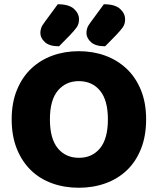

<svg xmlns="http://www.w3.org/2000/svg" viewBox="-20 -866 743 904"><path d="M668 -304Q668 -226 644 -165.5Q620 -105 577.5 -64.5Q535 -24 477 -3Q419 18 351 18Q283 18 225 -3Q167 -24 125 -65Q83 -106 59 -166Q35 -226 35 -304Q35 -382 59.5 -442Q84 -502 126.5 -542.5Q169 -583 226.5 -604Q284 -625 351 -625Q418 -625 475.5 -604Q533 -583 576 -542.5Q619 -502 643.5 -442Q668 -382 668 -304ZM488 -304Q488 -394 451 -439Q414 -484 351 -484Q290 -484 252.5 -439.5Q215 -395 215 -304Q215 -213 252 -168Q289 -123 352 -123Q414 -123 451 -168Q488 -213 488 -304ZM252 -846Q304 -846 328 -824.5Q352 -803 352 -775Q352 -753 341.5 -738Q331 -723 309 -700L258 -648Q213 -648 191.5 -667.5Q170 -687 170 -711Q170 -723 174 -734.5Q178 -746 191 -763ZM469 -846Q521 -846 545 -824.5Q569 -803 569 -775Q569 -753 558.5 -738Q548 -723 526 -700L475 -648Q430 -648 408.5 -667.5Q387 -687 387 -711Q387 -723 391 -734.5Q395 -746 408 -763Z"/></svg>

Font: Baloo Tammudu 2 ExtraBold
Style: Regular
Weight: 800
Designer: Maithili Shingre, Omkar Shende and Ek Type
Foundry: Ek Type
Version: Version 1.640;hotconv 1.0.111;makeotfexe 2.5.65597; ttfautoh